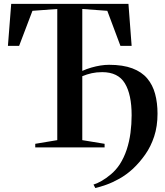

<svg xmlns="http://www.w3.org/2000/svg" viewBox="-20 -763 856 994"><path d="M473.5 210.5 464 192.5Q480.5 188 505 174.2Q529.5 160.5 555 138.8Q580.5 117 599.5 88.5Q622 53.5 635.8 12Q649.5 -29.5 655.5 -75Q661.5 -120.5 661.5 -166.5Q661.5 -273.5 626.5 -331.5Q591.5 -389.5 509 -389.5Q479.5 -389.5 454.8 -384Q430 -378.5 406 -368.5V-37.5L521.5 -18.5V0H162.5V-18.5L276.5 -37.5V-716.5L148 -707L79 -525.5H21L38 -743H645L661.5 -525.5H603.5L535.5 -707L406 -716.5V-396Q429.5 -406.5 453 -413.2Q476.5 -420 499.8 -423.8Q523 -427.5 544.5 -427.5Q616.5 -427.5 665 -409.2Q713.5 -391 742 -357.2Q770.5 -323.5 783 -277Q795.5 -230.5 795.5 -174.5Q795.5 -109 778.2 -56.8Q761 -4.5 732.2 36.5Q703.5 77.5 668 111Q634 142 598.2 162Q562.5 182 530 193.5Q497.5 205 473.5 210.5Z"/></svg>

Font: Merriweather 144pt SemiBold
Style: Regular
Weight: 600
Version: Version 2.100